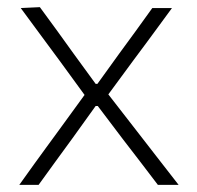

<svg xmlns="http://www.w3.org/2000/svg" viewBox="-20 -517 552 537"><path d="M34 0Q57.5 -33 75.2 -57.5Q93 -82 109 -104Q125 -125.5 143 -150.5L216.5 -251.5L146.5 -347.5Q118.5 -385 95.5 -416.5Q72.5 -448 38 -494.5L91.5 -497Q119 -459.5 140.5 -430Q161.5 -400.5 185.5 -367.5L247.5 -282.5H252.5L314.5 -368.5Q338.5 -401 359.5 -430Q380 -459 406 -494.5H461Q437.5 -462.5 421 -440Q404 -417 389 -396.5Q374 -376 355.5 -351.5L283 -253L363 -150Q390.5 -114 416.5 -81Q442.5 -47.5 479.5 0H421.5Q395 -35 373.5 -63Q352 -91 325 -126L253.5 -220.5H247.5L182.5 -130Q156.5 -94.5 135.2 -65.2Q114 -36 88 0Z"/></svg>

Font: Heraclito ExtraLight
Style: Regular
Weight: 200
Designer: Kostas Bartsokas (font) & Cristiano Sobral (main changes)
Foundry: Kostas Bartsokas (font) & Cristiano Sobral (main changes)
Version: Version 1.00;July 8, 2020;FontCreator 13.0.0.2655 64-bit